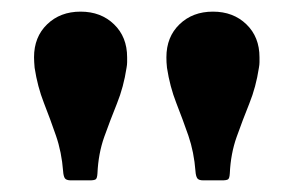

<svg xmlns="http://www.w3.org/2000/svg" viewBox="-20 -783 517 330"><path d="M197.5 -666.5Q192.5 -633.5 181 -605Q169.5 -576.5 159.2 -547.8Q149 -519 147.5 -485Q147 -476.5 144.5 -474.8Q142 -473 134 -473H102Q93.5 -473 91.2 -477Q89 -481 88.5 -488.5Q86 -521.5 76.2 -549.8Q66.5 -578 55.5 -606Q44.5 -634 39.5 -666.5Q39 -672 38.8 -676Q38.5 -680 38.5 -684.5Q38.5 -719.5 61 -741.2Q83.5 -763 118.5 -763Q153.5 -763 176 -741.2Q198.5 -719.5 198.5 -684.5Q198.5 -680 198.5 -676Q198.5 -672 197.5 -666.5ZM425 -666.5Q420 -633.5 408.5 -605Q397 -576.5 386.8 -547.8Q376.5 -519 375 -485Q374.5 -476.5 372 -474.8Q369.5 -473 361.5 -473H329.5Q321 -473 318.8 -477Q316.5 -481 316 -488.5Q313.5 -521.5 303.8 -549.8Q294 -578 283 -606Q272 -634 267 -666.5Q266.5 -672 266.2 -676Q266 -680 266 -684.5Q266 -719.5 288.5 -741.2Q311 -763 346 -763Q381 -763 403.5 -741.2Q426 -719.5 426 -684.5Q426 -680 426 -676Q426 -672 425 -666.5Z"/></svg>

Font: Besley* Narrow
Style: Bold
Weight: 700
Width: 4
Designer: Owen Earl
Foundry: indestructible type*
Version: Version 3.000; ttfautohint (v1.8.3)